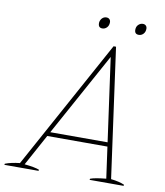

<svg xmlns="http://www.w3.org/2000/svg" viewBox="-122 -920 857 996"><g transform="rotate(10 306.0 -422.5)"><path d="M325 -815Q328 -829 337 -837Q346 -845 358 -845Q368 -845 374 -839Q380 -833 380 -823Q380 -806 370 -795.5Q360 -785 346 -785Q322 -785 325 -815ZM516 -808Q516 -825 526.5 -835Q537 -845 550 -845Q560 -845 566 -839Q572 -833 572 -823Q572 -806 562 -795.5Q552 -785 538 -785Q516 -785 516 -808ZM598 -6 597 0H418L419 -6Q441 -15 502 -21L479 -186H162L72 -21Q129 -15 150 -6L149 0H-31L-30 -6Q1 -18 47 -23L420 -704H433L527 -23Q572 -18 598 -6ZM476 -208 415 -647 174 -208Z"/></g></svg>

Font: Trirong Thin
Style: Italic
Weight: 250
Italic angle: -12°
Designer: Katatrad Team
Foundry: CadsonDemak
Version: Version 1.001